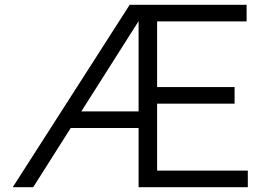

<svg xmlns="http://www.w3.org/2000/svg" viewBox="-20 -778 1110 798"><path d="M1010 -69V0H556V-246H274L118 0H33L519 -758H1005V-689H633V-416H955V-347H633V-69ZM556 -315V-690L318 -315Z"/></svg>

Font: Biryani Light
Style: Regular
Weight: 300
Designer: Dan Reynolds and Mathieu Réguer
Foundry: Dan Reynolds and Mathieu Réguer
Version: Version 1.004; ttfautohint (v1.1) -l 5 -r 5 -G 72 -x 0 -D la